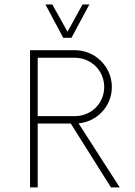

<svg xmlns="http://www.w3.org/2000/svg" viewBox="-20 -813 585 833"><path d="M290 -648.9 367.7 -793.5H337.9L272.9 -675.3L207 -793.5H177.2L254.4 -648.9ZM320.8 -277.8C401.9 -285.2 465.3 -353 465.3 -435.1C465.3 -523.9 393.1 -595.2 304.7 -595.2H110.4V0H143.6V-276.9H287.1L461.4 0H499.5ZM143.6 -309.1V-562.5H303.7C375 -562.5 432.1 -507.3 432.1 -435.5C432.1 -363.8 375.5 -309.1 303.7 -309.1Z"/></svg>

Font: Now ExtraLight
Style: Regular
Weight: 200
Designer: Alfredo Marco Pradil
Foundry: Alfredo Marco Pradil
Version: Version 1.200;hotconv 1.0.109;makeotfexe 2.5.65596